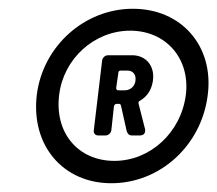

<svg xmlns="http://www.w3.org/2000/svg" viewBox="-20 -731 496 438"><path d="M283 -711C173 -711 78 -626 64 -515C50 -399 124 -313 234 -313C345 -313 440 -399 454 -515C468 -626 394 -711 283 -711ZM241 -364C158 -364 104 -428 115 -515C125 -597 195 -661 277 -661C359 -661 414 -597 404 -515C393 -428 322 -364 241 -364ZM329 -548C333 -580 314 -605 281 -605H227C220 -605 214 -600 213 -593L194 -434C193 -427 197 -422 204 -422H221C227 -422 233 -427 234 -434L240 -489C241 -492 243 -494 246 -494H252C255 -494 255 -492 256 -490L269 -432C271 -426 274 -422 281 -422H299C308 -422 312 -427 311 -436L296 -495C296 -498 296 -500 299 -501C316 -511 326 -526 329 -548ZM255 -570H271C283 -570 291 -561 289 -547C288 -535 278 -525 265 -525H250C247 -525 245 -527 245 -530L250 -565C250 -568 252 -570 255 -570Z"/></svg>

Font: Barlow Condensed SemiBold
Style: Italic
Weight: 600
Width: 3
Italic angle: -7°
Designer: Jeremy Tribby
Foundry: Tribby Type
Version: Version 1.422;hotconv 1.0.109;makeotfexe 2.5.65596